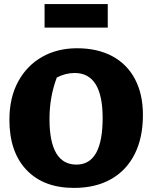

<svg xmlns="http://www.w3.org/2000/svg" viewBox="-20 -906 744 939"><path d="M342 13Q193 13 109.5 -75Q26 -163 26 -320Q26 -428 68.5 -506.5Q111 -585 185.5 -627.5Q260 -670 357 -670Q457 -670 529.5 -631Q602 -592 640.5 -518.5Q679 -445 679 -344Q679 -232 638.5 -152Q598 -72 522.5 -29.5Q447 13 342 13ZM354 -101Q482 -101 482 -329Q482 -549 345 -549Q300 -549 258 -527Q222 -433 222 -324Q222 -101 354 -101ZM198 -771V-886H507V-771Z"/></svg>

Font: Piazzolla SC ExtraBold
Style: Regular
Weight: 800
Designer: Juan Pablo del Peral
Foundry: Huerta Tipografica
Version: Version 1.330